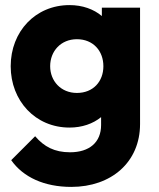

<svg xmlns="http://www.w3.org/2000/svg" viewBox="-20 -516 624 754"><path d="M260 218C417 218 530 121 530 -29V-486H380V-453C348 -480 304 -496 253 -496C119 -496 22 -392 22 -256C22 -120 119 -15 253 -15C302 -15 345 -30 377 -56V-25C377 43 331 82 255 82C194 82 153 60 118 19L24 113C71 180 154 218 260 218ZM177 -256C177 -315 219 -362 282 -362C346 -362 386 -316 386 -256C386 -196 346 -151 282 -151C219 -151 177 -198 177 -256Z"/></svg>

Font: MV Cash
Style: Bold
Weight: 700
Designer: Rodrigo Fuenzalida
Foundry: fragTYPE
Version: Version 1.100;Glyphs 3.1.2 (3151)